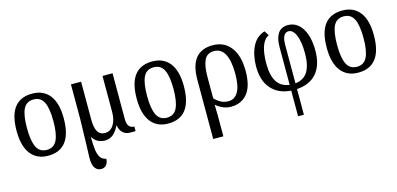

<svg xmlns="http://www.w3.org/2000/svg" viewBox="-70 -984 3442 1663"><g transform="rotate(-15 1651.0 -153.0)"><path d="M49 -269Q49 -546 262 -546Q362 -546 417 -476Q472 -406 472 -269Q472 10 259 10Q159 10 104 -60.5Q49 -131 49 -269ZM379 -269Q379 -384 351.5 -439Q324 -494 260 -494Q196 -494 169 -439Q142 -384 142 -269Q142 -154 169.5 -98Q197 -42 261 -42Q324 -42 351.5 -98Q379 -154 379 -269Z M598 122Q598 95 602 5Q607 -156 608 -225V-536H699V-193Q699 -125 719.5 -89Q740 -53 786 -53Q834 -53 862.5 -97.5Q891 -142 891 -215V-536H981V-124Q981 -82 997 -62Q1013 -42 1040 -42H1044V0H995Q957 0 931.5 -23Q906 -46 899 -88H895Q873 -42 842.5 -16Q812 10 768 10Q731 10 702.5 -6.5Q674 -23 657 -54Q657 21 663 65Q669 109 686 134Q703 159 737 165Q737 198 720 219Q703 240 672 240Q639 240 618.5 212.5Q598 185 598 122Z M1126 -269Q1126 -546 1339 -546Q1439 -546 1494 -476Q1549 -406 1549 -269Q1549 10 1336 10Q1236 10 1181 -60.5Q1126 -131 1126 -269ZM1456 -269Q1456 -384 1428.5 -439Q1401 -494 1337 -494Q1273 -494 1246 -439Q1219 -384 1219 -269Q1219 -154 1246.5 -98Q1274 -42 1338 -42Q1401 -42 1428.5 -98Q1456 -154 1456 -269Z M1676 -292Q1676 -546 1881 -546Q1982 -546 2041 -471Q2100 -396 2100 -258Q2100 -122 2046.5 -56Q1993 10 1899 10Q1827 10 1765 -44Q1767 -8 1767 49V240H1676ZM2007 -258Q2007 -373 1975 -433.5Q1943 -494 1878 -494Q1816 -494 1791.5 -442.5Q1767 -391 1767 -293V-100Q1795 -72 1824 -57Q1853 -42 1891 -42Q1944 -42 1975.5 -93.5Q2007 -145 2007 -258Z M2437 10Q2324 2 2260.5 -70Q2197 -142 2197 -269Q2197 -372 2234 -447.5Q2271 -523 2347 -546L2373 -504Q2289 -465 2289 -269Q2289 -165 2325 -108.5Q2361 -52 2437 -42V-383Q2437 -460 2466 -503Q2495 -546 2557 -546Q2609 -546 2648 -512Q2687 -478 2708 -416.5Q2729 -355 2729 -274Q2729 -142 2667.5 -70Q2606 2 2489 10V240H2437ZM2636 -272Q2636 -374 2611.5 -433.5Q2587 -493 2546 -493Q2519 -493 2504 -466.5Q2489 -440 2489 -386V-42Q2565 -50 2600.5 -107.5Q2636 -165 2636 -272Z M2830 -269Q2830 -546 3043 -546Q3143 -546 3198 -476Q3253 -406 3253 -269Q3253 10 3040 10Q2940 10 2885 -60.5Q2830 -131 2830 -269ZM3160 -269Q3160 -384 3132.5 -439Q3105 -494 3041 -494Q2977 -494 2950 -439Q2923 -384 2923 -269Q2923 -154 2950.5 -98Q2978 -42 3042 -42Q3105 -42 3132.5 -98Q3160 -154 3160 -269Z"/></g></svg>

Font: Noto Serif Narrow
Style: Regular
Weight: 400
Width: 4
Designer: Monotype Design Team
Foundry: Monotype Imaging Inc.
Version: Version 1.001